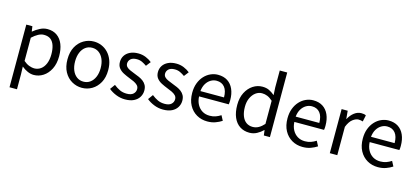

<svg xmlns="http://www.w3.org/2000/svg" viewBox="-75 -1426 4963 2285"><g transform="rotate(15 2406.5 -283.5)"><path d="M92 229V-543H167L176 -480H178Q215 -511 259.5 -534Q304 -557 351 -557Q421 -557 469.5 -522.5Q518 -488 542.5 -426Q567 -364 567 -280Q567 -187 533.5 -121.5Q500 -56 446.5 -21.5Q393 13 331 13Q294 13 256 -3.5Q218 -20 181 -50L184 45V229ZM316 -64Q361 -64 396.5 -89.5Q432 -115 452 -163.5Q472 -212 472 -279Q472 -339 457.5 -384.5Q443 -430 412 -455Q381 -480 328 -480Q294 -480 258.5 -461Q223 -442 184 -406V-120Q220 -89 255 -76.5Q290 -64 316 -64Z M923 13Q857 13 799 -20.5Q741 -54 706.5 -117.5Q672 -181 672 -271Q672 -362 706.5 -425.5Q741 -489 799 -523Q857 -557 923 -557Q973 -557 1018.5 -538Q1064 -519 1099 -482Q1134 -445 1154 -392Q1174 -339 1174 -271Q1174 -181 1139 -117.5Q1104 -54 1047 -20.5Q990 13 923 13ZM923 -63Q970 -63 1005.5 -89Q1041 -115 1061 -162Q1081 -209 1081 -271Q1081 -334 1061 -381Q1041 -428 1005.5 -454Q970 -480 923 -480Q876 -480 840.5 -454Q805 -428 785.5 -381Q766 -334 766 -271Q766 -209 785.5 -162Q805 -115 840.5 -89Q876 -63 923 -63Z M1455 13Q1398 13 1344.5 -8.5Q1291 -30 1253 -62L1297 -123Q1333 -94 1371 -76Q1409 -58 1458 -58Q1512 -58 1538.5 -82.5Q1565 -107 1565 -143Q1565 -171 1546.5 -189.5Q1528 -208 1499.5 -221.5Q1471 -235 1441 -246Q1403 -261 1366.5 -279.5Q1330 -298 1306.5 -327.5Q1283 -357 1283 -403Q1283 -447 1305 -481.5Q1327 -516 1369 -536.5Q1411 -557 1470 -557Q1520 -557 1563.5 -539Q1607 -521 1638 -495L1594 -438Q1566 -458 1536.5 -472Q1507 -486 1471 -486Q1419 -486 1394.5 -462.5Q1370 -439 1370 -407Q1370 -382 1386.5 -365Q1403 -348 1430 -336.5Q1457 -325 1487 -313Q1517 -302 1546.5 -289Q1576 -276 1599.5 -258Q1623 -240 1637.5 -213.5Q1652 -187 1652 -148Q1652 -104 1629.5 -67Q1607 -30 1563.5 -8.5Q1520 13 1455 13Z M1923 13Q1866 13 1812.5 -8.5Q1759 -30 1721 -62L1765 -123Q1801 -94 1839 -76Q1877 -58 1926 -58Q1980 -58 2006.5 -82.5Q2033 -107 2033 -143Q2033 -171 2014.5 -189.5Q1996 -208 1967.5 -221.5Q1939 -235 1909 -246Q1871 -261 1834.5 -279.5Q1798 -298 1774.5 -327.5Q1751 -357 1751 -403Q1751 -447 1773 -481.5Q1795 -516 1837 -536.5Q1879 -557 1938 -557Q1988 -557 2031.5 -539Q2075 -521 2106 -495L2062 -438Q2034 -458 2004.5 -472Q1975 -486 1939 -486Q1887 -486 1862.5 -462.5Q1838 -439 1838 -407Q1838 -382 1854.5 -365Q1871 -348 1898 -336.5Q1925 -325 1955 -313Q1985 -302 2014.5 -289Q2044 -276 2067.5 -258Q2091 -240 2105.5 -213.5Q2120 -187 2120 -148Q2120 -104 2097.5 -67Q2075 -30 2031.5 -8.5Q1988 13 1923 13Z M2469 13Q2396 13 2337 -21Q2278 -55 2243.5 -118.5Q2209 -182 2209 -271Q2209 -338 2229 -390.5Q2249 -443 2283.5 -480.5Q2318 -518 2362 -537.5Q2406 -557 2452 -557Q2522 -557 2570 -526Q2618 -495 2643.5 -437.5Q2669 -380 2669 -302Q2669 -287 2668 -274Q2667 -261 2665 -250H2299Q2302 -192 2325.5 -149.5Q2349 -107 2388 -83.5Q2427 -60 2479 -60Q2519 -60 2551.5 -71.5Q2584 -83 2615 -103L2647 -42Q2612 -19 2568 -3Q2524 13 2469 13ZM2298 -315H2589Q2589 -397 2553.5 -440.5Q2518 -484 2454 -484Q2416 -484 2382.5 -464Q2349 -444 2326.5 -407Q2304 -370 2298 -315Z M2988 13Q2920 13 2869.5 -20Q2819 -53 2791.5 -116.5Q2764 -180 2764 -271Q2764 -359 2797 -423Q2830 -487 2883.5 -522Q2937 -557 2999 -557Q3047 -557 3081.5 -540.5Q3116 -524 3152 -494L3147 -587V-796H3239V0H3164L3156 -64H3153Q3121 -32 3079 -9.5Q3037 13 2988 13ZM3008 -64Q3046 -64 3080 -82.5Q3114 -101 3147 -138V-423Q3113 -454 3081 -467Q3049 -480 3015 -480Q2972 -480 2936.5 -453.5Q2901 -427 2879.5 -380.5Q2858 -334 2858 -272Q2858 -207 2876 -160Q2894 -113 2927.5 -88.5Q2961 -64 3008 -64Z M3643 13Q3570 13 3511 -21Q3452 -55 3417.5 -118.5Q3383 -182 3383 -271Q3383 -338 3403 -390.5Q3423 -443 3457.5 -480.5Q3492 -518 3536 -537.5Q3580 -557 3626 -557Q3696 -557 3744 -526Q3792 -495 3817.5 -437.5Q3843 -380 3843 -302Q3843 -287 3842 -274Q3841 -261 3839 -250H3473Q3476 -192 3499.5 -149.5Q3523 -107 3562 -83.5Q3601 -60 3653 -60Q3693 -60 3725.5 -71.5Q3758 -83 3789 -103L3821 -42Q3786 -19 3742 -3Q3698 13 3643 13ZM3472 -315H3763Q3763 -397 3727.5 -440.5Q3692 -484 3628 -484Q3590 -484 3556.5 -464Q3523 -444 3500.5 -407Q3478 -370 3472 -315Z M3977 0V-543H4052L4061 -444H4063Q4091 -496 4131.5 -526.5Q4172 -557 4217 -557Q4236 -557 4249.5 -554.5Q4263 -552 4275 -545L4258 -466Q4244 -470 4233 -472.5Q4222 -475 4205 -475Q4172 -475 4134 -446.5Q4096 -418 4069 -349V0Z M4571 13Q4498 13 4439 -21Q4380 -55 4345.5 -118.5Q4311 -182 4311 -271Q4311 -338 4331 -390.5Q4351 -443 4385.5 -480.5Q4420 -518 4464 -537.5Q4508 -557 4554 -557Q4624 -557 4672 -526Q4720 -495 4745.5 -437.5Q4771 -380 4771 -302Q4771 -287 4770 -274Q4769 -261 4767 -250H4401Q4404 -192 4427.5 -149.5Q4451 -107 4490 -83.5Q4529 -60 4581 -60Q4621 -60 4653.5 -71.5Q4686 -83 4717 -103L4749 -42Q4714 -19 4670 -3Q4626 13 4571 13ZM4400 -315H4691Q4691 -397 4655.5 -440.5Q4620 -484 4556 -484Q4518 -484 4484.5 -464Q4451 -444 4428.5 -407Q4406 -370 4400 -315Z"/></g></svg>

Font: Noto Sans KR
Style: Regular
Weight: 400
Designer: Ryoko NISHIZUKA  (kana, bopomofo & ideographs); Paul D. Hunt (Latin, Greek & Cyrillic); Sandoll Communications , Soo-you
Foundry: Adobe
Version: Version 2.004-H2;hotconv 1.0.118;makeotfexe 2.5.65603